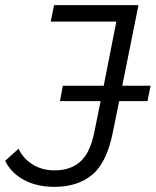

<svg xmlns="http://www.w3.org/2000/svg" viewBox="-57 -720 605 746"><path d="M154 6Q86 6 36 -21Q-14 -48 -37 -95L15 -142Q34 -103 70.5 -80.5Q107 -58 156 -58Q217 -58 255.5 -92.5Q294 -127 310 -209L334 -327H176L187 -387H346L395 -636H140L153 -700H481L418 -387H528L516 -327H406L382 -209Q359 -90 302.5 -42Q246 6 154 6Z"/></svg>

Font: Montserrat
Style: Italic
Weight: 400
Italic angle: -11.3°
Designer: Julieta Ulanovsky
Foundry: Julieta Ulanovsky
Version: Version 9.000; ttfautohint (v1.8.4.7-5d5b)